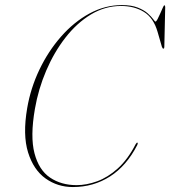

<svg xmlns="http://www.w3.org/2000/svg" viewBox="-20 -729 670 756"><path d="M521.5 -167Q523.5 -164.5 520.5 -158Q478.5 -76 413.2 -34.2Q348 7.5 267 7.5Q207 7.5 159.5 -26.2Q112 -60 90.5 -129Q69 -198 87 -303Q100.5 -382 135.2 -454.8Q170 -527.5 220.5 -585Q271 -642.5 332.2 -675.8Q393.5 -709 460 -709Q497.5 -709 522.2 -699.2Q547 -689.5 561.5 -676.5Q576 -663.5 583 -653.8Q590 -644 592 -644Q595.5 -644 600.5 -653.8Q605.5 -663.5 611 -676Q616.5 -688.5 620.8 -698.2Q625 -708 627 -708Q630.5 -708 630.5 -701L627 -544Q627 -538.5 624 -537.5Q620.5 -536.5 617.5 -544.5L600.5 -603.5Q584.5 -659 546.5 -682.2Q508.5 -705.5 456.5 -705.5Q393.5 -705.5 338 -672Q282.5 -638.5 237.8 -581Q193 -523.5 162 -451Q131 -378.5 117.5 -300.5Q98.5 -191.5 115.8 -125.5Q133 -59.5 177 -29.8Q221 0 281.5 0Q320.5 0 362.5 -15.2Q404.5 -30.5 443.8 -65.8Q483 -101 514 -161Q519 -169.5 521.5 -167Z"/></svg>

Font: Fraunces 144pt S000 Thin
Style: Italic
Weight: 100
Italic angle: -16°
Version: Version 1.000; ttfautohint (v1.8.3)